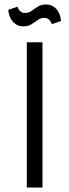

<svg xmlns="http://www.w3.org/2000/svg" viewBox="-20 -839 310 859"><path d="M100 0V-650H170V0ZM212 -731Q202 -759 178 -759Q162 -759 149 -749.5Q136 -740 121 -730.5Q106 -721 83 -721Q57 -721 38.5 -741Q20 -761 17 -795L58 -809Q68 -781 92 -781Q109 -781 121.5 -790.5Q134 -800 149.5 -809.5Q165 -819 187 -819Q213 -819 231.5 -799.5Q250 -780 253 -745Z"/></svg>

Font: Unica One
Style: Regular
Weight: 400
Designer: Eduardo Rodriguez Tunni
Foundry: Eduardo Rodriguez Tunni
Version: Version 2.000; ttfautohint (v1.8.4.7-5d5b);gftools[0.9.23]